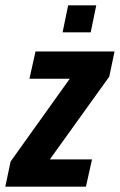

<svg xmlns="http://www.w3.org/2000/svg" viewBox="-43 -704 452 724"><path d="M-23 0 -3 -95 220 -407H68L91 -510H389L369 -415L145 -103H304L281 0ZM193 -582 214 -684H320L299 -582Z"/></svg>

Font: Saira Condensed
Style: Bold Italic
Weight: 700
Width: 3
Italic angle: -12°
Designer: Hector Gatti with collaboration of the Omnibus-Type team
Foundry: Omnibus-Type
Version: Version 1.101